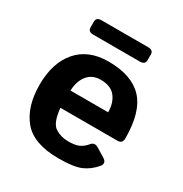

<svg xmlns="http://www.w3.org/2000/svg" viewBox="-161 -804 895 938"><g transform="rotate(30 286.5 -335.5)"><path d="M144 -598.6Q114.7 -598.6 114.7 -623V-655.3Q114.7 -679.7 144 -679.7H406.7Q436 -679.7 436 -655.3V-623Q436 -598.6 406.7 -598.6ZM39.1 -256.3Q39.1 -379.9 100.8 -451.2Q162.6 -522.5 275.4 -522.5Q406.2 -522.5 469.7 -455.1Q533.2 -387.7 533.2 -238.3Q533.2 -209 505.9 -209H183.6Q191.4 -127.9 223.6 -106.9Q255.9 -85.9 298.3 -85.9Q338.9 -85.9 360.4 -96.7Q381.8 -107.4 396.5 -126Q413.1 -147.5 437.5 -132.8L486.3 -103Q515.1 -85.4 494.6 -61Q464.8 -25.4 424.8 -7.8Q384.8 9.8 298.3 9.8Q158.2 9.8 98.6 -61.5Q39.1 -132.8 39.1 -256.3ZM184.1 -306.6H396.5Q396.5 -359.4 370.1 -392.8Q343.8 -426.3 286.1 -426.3Q240.2 -426.3 213.4 -394.3Q186.5 -362.3 184.1 -306.6Z"/></g></svg>

Font: Istok Web
Style: Bold
Weight: 700
Designer: Andrey V. Panov
Foundry: Andrey V. Panov
Version: Version 1.0.2g